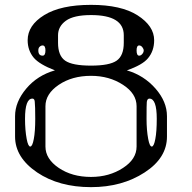

<svg xmlns="http://www.w3.org/2000/svg" viewBox="-20 -770 790 790"><path d="M167 -562.5Q167 -583 155.3 -583Q148.4 -583 142.6 -577.1Q137.7 -572.3 137.7 -562.5Q137.7 -541 155.3 -541Q167 -541 167 -562.5ZM571.3 -562.5Q571.3 -568.4 565.4 -576.2Q559.6 -583 552.7 -583Q542 -583 542 -562.5Q542 -541 552.7 -541Q559.6 -541 565.4 -547.9Q571.3 -554.7 571.3 -562.5ZM625 -281.2Q625 -364.3 594.7 -364.3Q585.9 -364.3 584 -350.6Q583 -341.8 583 -281.2Q583 -234.4 589.8 -198.2Q595.7 -167 604.5 -167Q613.3 -167 619.1 -198.2Q625 -228.5 625 -281.2ZM123 -351.6Q122.1 -364.3 113.3 -364.3Q83 -364.3 83 -281.2Q83 -234.4 89.8 -198.2Q95.7 -167 104.5 -167Q113.3 -167 119.1 -198.2Q125 -228.5 125 -281.2Q125 -334 123 -351.6ZM667 -208Q667 -120.1 575.2 -60.5Q482.4 0 354.5 0Q222.7 0 132.8 -60.5Q42 -122.1 42 -208V-292Q42 -350.6 87.9 -405.3Q133.8 -460 206.1 -480.5Q142.6 -504.9 119.1 -532.2Q93.8 -562.5 93.8 -604.5Q93.8 -666 162.1 -708Q230.5 -750 354.5 -750Q478.5 -750 545.9 -707Q614.3 -663.1 614.3 -604.5Q614.3 -560.5 588.9 -530.3Q566.4 -502.9 502 -480.5Q572.3 -460 620.1 -405.3Q667 -351.6 667 -292ZM542 -167V-333Q542 -384.8 486.3 -420.9Q429.7 -458 354.5 -458Q276.4 -458 221.7 -420.9Q167 -383.8 167 -333V-167Q167 -116.2 221.7 -79.1Q276.4 -42 354.5 -42Q429.7 -42 486.3 -79.1Q542 -115.2 542 -167ZM489.3 -593.8V-625Q489.3 -708 354.5 -708Q283.2 -708 251 -684.6Q218.8 -661.1 218.8 -625V-593.8Q218.8 -541 248 -520.5Q277.3 -500 354.5 -500Q430.7 -500 460 -520.5Q489.3 -541 489.3 -593.8Z"/></svg>

Font: okolaksMetalik
Style: bold
Weight: 700
Width: 7
Version: Version 0.6